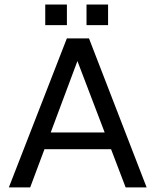

<svg xmlns="http://www.w3.org/2000/svg" viewBox="-20 -818 679 838"><path d="M357.6 -798.1V-708.4H451.7V-798.1ZM177.5 -798.1V-708.4H272V-798.1ZM143.4 -239.9V-166.8H490.7V-239.9ZM620 0 368.4 -650.5H271.8L18.6 0H111.7L317.9 -551.5L528.4 0Z"/></svg>

Font: Overused Grotesk Light
Style: Regular
Weight: 300
Designer: RandomMaerks
Version: Version 0.005